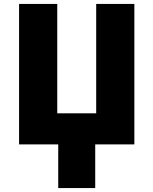

<svg xmlns="http://www.w3.org/2000/svg" viewBox="-20 -734 780 976"><path d="M663 0H464V222H276V0H77V-714H271V-158H469V-714H663Z"/></svg>

Font: Noto Sans Black
Style: Regular
Weight: 900
Designer: Monotype Design Team
Foundry: Monotype Imaging Inc.
Version: Version 2.007